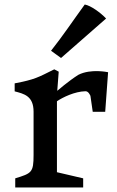

<svg xmlns="http://www.w3.org/2000/svg" viewBox="-20 -823 512 843"><path d="M46.9 0H345.2V-40L230 -66.9V-378.4C255.9 -396 308.1 -421.4 355.5 -422.4C368.2 -422.4 375 -406.2 377 -402.3L387.2 -332H441.9L454.6 -505.9C454.6 -505.9 379.4 -522.5 324.2 -494.6C280.8 -467.3 231.4 -424.3 231.4 -424.3L237.8 -508.3L218.3 -518.6C145.5 -482.4 133.3 -474.1 44.4 -457V-421.9C85.4 -411.1 127.4 -401.9 127.4 -332.5V-142.6C127.4 -65.4 118.7 -62 46.9 -40ZM248 -568.4 445.8 -741.7C422.4 -766.6 379.4 -798.3 352.1 -803.2C302.2 -734.9 255.4 -664.6 204.1 -600.1Z"/></svg>

Font: Donegal One
Style: Regular
Weight: 400
Designer: Gary Lonergan
Foundry: Sorkin Type Co.
Version: Version 1.004